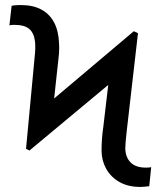

<svg xmlns="http://www.w3.org/2000/svg" viewBox="-20 -737 642 767"><path d="M84 -142.6 114.3 -274.4 514.6 -612.3 531.2 -604.5 505.9 -475.6 97.7 -135.7ZM120.1 -569.3Q116.2 -604.5 97.2 -621.1Q78.1 -637.7 37.1 -637.7Q23.4 -637.7 17.6 -635.7L26.4 -713.9Q36.1 -715.8 45.4 -716.3Q54.7 -716.8 63.5 -716.8Q112.3 -716.8 145.5 -698.7Q178.7 -680.7 196.3 -647Q213.9 -613.3 215.8 -564.5Q217.8 -540 213.9 -505.9L186.5 -252.9L84 -142.6L119.1 -516.6Q122.1 -543 120.1 -569.3ZM385.7 -134.8Q385.7 -183.6 392.6 -229.5L419.9 -460.9L531.2 -604.5L486.3 -213.9Q480.5 -163.1 480.5 -143.6Q481.4 -108.4 502 -87.9Q522.5 -67.4 562.5 -67.4Q579.1 -67.4 584 -69.3L576.2 6.8Q567.4 7.8 558.6 8.8Q549.8 9.8 541 9.8Q491.2 9.8 456.5 -10.3Q421.9 -30.3 403.8 -63.5Q385.7 -96.7 385.7 -134.8Z"/></svg>

Font: Pretendard Std Variable
Style: Regular
Weight: 400
Designer: Base glyphs from Inter by Rasmus Andersson; Hangeul glyphs from Noto Sans CJK(Source Han Sans) by Jang Soo-young and Kan
Foundry: Kil Hyung-jin
Version: Version 1.309;Glyphs 3.2 (3225)